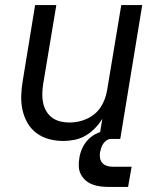

<svg xmlns="http://www.w3.org/2000/svg" viewBox="-20 -550 640 760"><path d="M230 8Q201 8 173.5 0.5Q146 -7 124 -23.5Q102 -40 88.5 -64Q75 -88 69 -115Q63 -142 64 -171.5Q65 -201 70 -230L119 -530H203L151 -218Q148 -199 147.5 -180Q147 -161 150.5 -143.5Q154 -126 163 -110.5Q172 -95 186 -84.5Q200 -74 218 -69.5Q236 -65 255 -65Q272 -65 289.5 -68.5Q307 -72 323.5 -79.5Q340 -87 354.5 -99Q369 -111 379 -126.5Q389 -142 395 -159Q401 -176 404 -193L460 -530H543L456 0H372L385 -80Q373 -60 356 -42.5Q339 -25 318.5 -13Q298 -1 275 3.5Q252 8 230 8ZM412 190Q395 190 378.5 188Q362 186 347 180.5Q332 175 320 165Q308 155 300.5 141Q293 127 292 110Q291 93 294 76Q297 54 308 32Q319 10 337.5 -5.5Q356 -21 379 -28Q402 -35 425 -35L419 0Q410 0 402 5.5Q394 11 388.5 19Q383 27 380.5 35.5Q378 44 376 53Q374 65 376 76Q378 87 385 95Q392 103 403 106.5Q414 110 426 110H501L487 190Z"/></svg>

Font: Iosevka Curly Extended Oblique
Style: Regular
Weight: 400
Width: 7
Italic angle: -9°
Monospace: yes
Designer: Belleve Invis
Foundry: Belleve Invis
Version: Version 11.1.0; ttfautohint (v1.8.3)